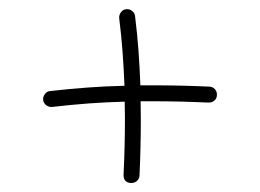

<svg xmlns="http://www.w3.org/2000/svg" viewBox="-20 -434 574 424"><path d="M75.2 -213.4Q74.7 -220.2 79.1 -226.3Q83.5 -232.4 90.8 -232.9Q132.8 -237.8 173.6 -240.7Q214.4 -243.7 254.9 -244.6Q253.4 -281.7 250.7 -318.8Q248 -356 243.2 -394Q242.7 -400.9 247.1 -407Q251.5 -413.1 258.8 -413.6Q265.6 -414.6 271.7 -409.9Q277.8 -405.3 278.3 -397.9Q283.2 -358.9 285.9 -321Q288.6 -283.2 290 -245.6Q302.7 -245.6 316.4 -245.6Q378.9 -245.6 441.9 -242.7Q449.2 -242.7 454.3 -237.3Q459.5 -231.9 459 -224.1Q459 -216.8 453.4 -211.9Q447.8 -207 439.9 -207.5Q377 -210.4 316.4 -210.4Q303.2 -210.4 290.5 -210.4Q291 -191.9 291 -172.4Q291 -109.9 288.1 -46.9Q288.1 -39.6 282.7 -34.7Q277.3 -29.8 269.5 -29.8Q252 -30.8 252.9 -48.8Q255.9 -111.8 255.9 -172.4Q255.9 -191.4 255.4 -209.5Q215.8 -208.5 176 -205.6Q136.2 -202.6 94.7 -197.8Q87.9 -197.3 82 -201.7Q76.2 -206.1 75.2 -213.4Z"/></svg>

Font: Mikhak ExtraLight
Style: Regular
Weight: 200
Designer: Amin Abedi
Version: Version 3.3